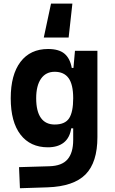

<svg xmlns="http://www.w3.org/2000/svg" viewBox="-20 -795 626 1049"><path d="M88.9 233.4 84 118.2 250 113.3Q318.4 111.3 349.1 75.4Q379.9 39.6 379.9 -30.3V-408.2L389.6 -517.6H512.2V-45.9Q512.2 92.3 447.3 158Q382.3 223.6 240.2 228.5ZM241.7 9.8Q145.5 9.8 92 -59.6Q38.6 -128.9 38.6 -258.3Q38.6 -386.7 92 -457Q145.5 -527.3 242.7 -527.3Q301.8 -527.3 332.3 -501.7Q362.8 -476.1 372.1 -423.8H410.2L379.9 -258.3Q379.9 -333.5 354.7 -368.2Q329.6 -402.8 278.8 -402.8Q230.5 -402.8 204.1 -365Q177.7 -327.1 177.7 -258.3Q177.7 -187 203.4 -150.9Q229 -114.7 278.8 -114.7Q335.4 -114.7 357.7 -148.9Q379.9 -183.1 379.9 -258.3L415 -93.8H369.1Q361.3 -42 328.6 -16.1Q295.9 9.8 241.7 9.8ZM219.2 -589.8 258.8 -775.4H375.5L355 -589.8Z"/></svg>

Font: Cascadia Mono PL
Style: Regular
Weight: 400
Monospace: yes
Designer: Aaron Bell
Foundry: Saja Typeworks
Version: Version 2102.003